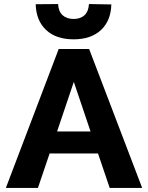

<svg xmlns="http://www.w3.org/2000/svg" viewBox="-20 -932 733 952"><path d="M9 0ZM466 -171H226L168 0H9L271 -689H422L685 0H524ZM429 -280 346 -526 263 -280ZM157 -911 268 -912Q270 -875 290.5 -856.5Q311 -838 345 -838Q379 -838 399 -856.5Q419 -875 421 -912L532 -910Q530 -829 480.5 -783Q431 -737 345 -737Q258 -737 208.5 -783.5Q159 -830 157 -911Z"/></svg>

Font: Martel Sans ExtraBold
Style: Regular
Weight: 800
Designer: Dan Reynolds and Mathieu Réguer
Foundry: Dan Reynolds and Mathieu Réguer
Version: Version 1.002; ttfautohint (v1.1) -l 5 -r 5 -G 72 -x 0 -D la